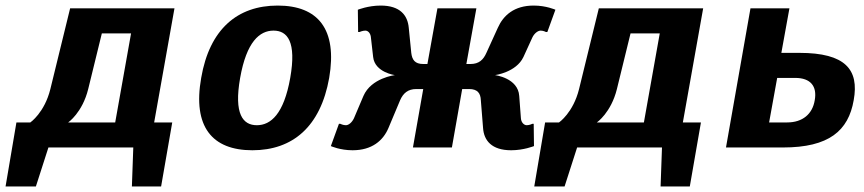

<svg xmlns="http://www.w3.org/2000/svg" viewBox="-64 -530 3104 690"><path d="M188 -500 117 -210C96 -125 45 -90 45 -90H-5L-44 140H65L110 0H415L410 140H515L555 -90H490L563 -500ZM181 -90C181 -90 232 -125 253 -210L302 -410H407L350 -90Z M979 -250C956 -120 909 -80 859 -80C809 -80 776 -120 799 -250C822 -380 869 -420 919 -420C969 -420 1002 -380 979 -250ZM1119 -250C1149 -425 1079 -510 934 -510C789 -510 689 -425 659 -250C628 -75 698 10 843 10C988 10 1088 -75 1119 -250Z M1457 -210 1420 0H1560L1597 -210H1622C1652 -210 1663 -195 1664 -170L1672 -70C1675 -25 1703 10 1773 10C1818 10 1855 -5 1855 -5L1854 -85H1849C1849 -85 1839 -80 1829 -80C1819 -80 1809 -90 1808 -105L1802 -185C1798 -250 1715 -260 1715 -260C1715 -260 1791 -270 1817 -325L1849 -395C1856 -410 1869 -420 1879 -420C1889 -420 1898 -415 1898 -415H1903L1932 -495C1932 -495 1899 -510 1854 -510C1784 -510 1745 -475 1725 -430L1684 -340C1673 -315 1657 -300 1627 -300H1612L1648 -500H1508L1472 -300H1457C1427 -300 1417 -315 1414 -340L1405 -430C1401 -475 1374 -510 1304 -510C1259 -510 1222 -495 1222 -495L1223 -415H1228C1228 -415 1239 -420 1249 -420C1259 -420 1268 -410 1269 -395L1277 -325C1283 -270 1355 -260 1355 -260C1355 -260 1270 -250 1242 -185L1208 -105C1201 -90 1189 -80 1179 -80C1169 -80 1159 -85 1159 -85H1154L1125 -5C1125 -5 1158 10 1203 10C1273 10 1313 -25 1332 -70L1374 -170C1385 -195 1402 -210 1432 -210Z M2088 -500 2017 -210C1996 -125 1945 -90 1945 -90H1895L1856 140H1965L2010 0H2315L2310 140H2415L2455 -90H2390L2463 -500ZM2081 -90C2081 -90 2132 -125 2153 -210L2202 -410H2307L2250 -90Z M2744 -340 2773 -500H2633L2545 0H2750C2915 0 2985 -60 3004 -170C3024 -280 2974 -340 2809 -340ZM2794 -250C2849 -250 2873 -220 2864 -170C2856 -120 2820 -90 2765 -90H2700L2729 -250Z"/></svg>

Font: Scada
Style: Bold Italic
Weight: 700
Designer: Jovanny Lemonad
Foundry: Jovanny Lemonad
Version: Version 3.005